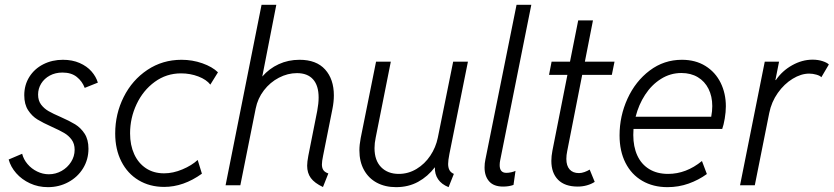

<svg xmlns="http://www.w3.org/2000/svg" viewBox="-20 -772 3474 800"><path d="M16.1 -107.4 72.3 -131.3Q78.1 -107.9 94.7 -88.4Q111.3 -68.8 134.8 -57.4Q158.2 -45.9 183.6 -45.9Q211.9 -45.9 236.6 -59.8Q261.2 -73.7 276.1 -97.2Q291 -120.6 291 -147.9Q291 -172.9 278.6 -189.9Q266.1 -207 247.3 -218Q228.5 -229 196.8 -243.2Q158.7 -260.3 136 -274.2Q113.3 -288.1 97.2 -312.7Q81.1 -337.4 81.1 -375Q81.1 -418 102.3 -451.7Q123.5 -485.4 160.4 -504.2Q197.3 -522.9 242.2 -522.9Q281.2 -522.9 311.8 -509.5Q342.3 -496.1 361.3 -474.4Q380.4 -452.6 387.7 -427.7L333 -405.8Q322.8 -433.1 300 -451.4Q277.3 -469.7 240.2 -469.7Q210.9 -469.7 187.7 -457.3Q164.6 -444.8 151.6 -423.8Q138.7 -402.8 138.7 -377.9Q138.7 -353 151.1 -336.4Q163.6 -319.8 182.1 -309.1Q200.7 -298.3 232.4 -284.7Q270 -268.1 293.2 -253.9Q316.4 -239.7 332.5 -215.1Q348.6 -190.4 348.6 -152.3Q348.6 -107.4 326.2 -70.8Q303.7 -34.2 264.9 -13.2Q226.1 7.8 179.7 7.8Q139.2 7.8 105 -8.1Q70.8 -23.9 47.6 -50.3Q24.4 -76.7 16.1 -107.4Z M460 -215.8Q460 -297.4 495.4 -367.9Q530.8 -438.5 594 -480.7Q657.2 -522.9 736.3 -522.9Q781.7 -522.9 823.2 -508.3Q864.7 -493.7 888.2 -470.7L856.4 -419.4Q840.3 -440.4 806.4 -453.4Q772.5 -466.3 734.4 -466.3Q673.3 -466.3 624.8 -430.9Q576.2 -395.5 549.1 -337.9Q522 -280.3 522 -216.3Q522 -167.5 539.1 -129.9Q556.2 -92.3 588.1 -71Q620.1 -49.8 663.6 -49.8Q701.2 -49.8 740 -66.2Q778.8 -82.5 803.7 -105.5L821.3 -48.3Q744.6 6.8 664.1 6.8Q604 6.8 557.6 -21Q511.2 -48.8 485.6 -99.4Q460 -149.9 460 -215.8Z M1259.8 -81.5Q1259.8 -97.2 1264.6 -122.6L1301.8 -310.1Q1307.6 -340.8 1307.6 -365.7Q1307.6 -415.5 1284.4 -441.4Q1261.2 -467.3 1217.3 -467.3Q1178.7 -467.3 1142.1 -448.2Q1105.5 -429.2 1079.6 -395.5Q1053.7 -361.8 1045.4 -319.8L981.4 0H919.9L1069.8 -752H1131.3L1072.8 -453.1Q1101.6 -486.3 1141.4 -504.6Q1181.2 -522.9 1228 -522.9Q1298.3 -522.9 1334.7 -482.4Q1371.1 -441.9 1371.1 -374.5Q1371.1 -347.7 1365.2 -318.4L1326.2 -123Q1321.3 -99.6 1321.3 -86.9Q1321.3 -72.3 1327.4 -63.2Q1333.5 -54.2 1348.1 -49.3L1325.7 7.3Q1290.5 -9.3 1275.1 -30.3Q1259.8 -51.3 1259.8 -81.5Z M1477.5 -145.5Q1477.5 -168.5 1482.9 -196.8L1546.9 -515.1H1608.4L1545.4 -198.7Q1540.5 -175.8 1540.5 -154.8Q1540.5 -103.5 1568.1 -75.4Q1595.7 -47.4 1641.6 -47.4Q1681.2 -47.4 1715.6 -68.1Q1750 -88.9 1772.9 -123.3Q1795.9 -157.7 1804.2 -198.2L1868.2 -515.1H1929.7L1852.5 -130.4Q1847.2 -103.5 1847.2 -88.9Q1847.2 -74.2 1852.5 -63.7Q1857.9 -53.2 1871.1 -47.4L1849.1 7.8Q1819.8 -3.9 1805.4 -25.1Q1791 -46.4 1792 -75.2Q1762.7 -36.6 1722.2 -14.4Q1681.6 7.8 1630.4 7.8Q1585 7.8 1550.5 -10.5Q1516.1 -28.8 1496.8 -63.5Q1477.5 -98.1 1477.5 -145.5Z M1999 -74.2Q1999 -91.3 2002.4 -106.9L2132.3 -752H2193.8L2064 -103.5Q2062 -93.8 2062 -84Q2062 -51.8 2089.8 -51.8Q2099.1 -51.8 2110.1 -54.2Q2121.1 -56.6 2127.9 -60.1L2119.6 -1.5Q2100.6 5.4 2076.2 5.4Q2037.1 5.4 2018.1 -16.4Q1999 -38.1 1999 -74.2Z M2277.3 -101.6Q2277.3 -121.6 2281.7 -144L2344.2 -460H2267.6L2278.3 -515.1H2355L2389.2 -687H2450.7L2417 -515.1H2540.5L2529.3 -460H2405.8L2343.3 -142.1Q2339.8 -125.5 2339.8 -109.9Q2339.8 -81.5 2353.3 -66.2Q2366.7 -50.8 2392.6 -50.8Q2403.3 -50.8 2415.5 -55.2Q2427.7 -59.6 2437 -65.4L2458 -14.2Q2443.8 -4.9 2425.5 0.2Q2407.2 5.4 2387.2 5.4Q2333.5 5.4 2305.4 -22.9Q2277.3 -51.3 2277.3 -101.6Z M2561.5 -208Q2561.5 -288.6 2594.7 -361.1Q2627.9 -433.6 2687.3 -478.3Q2746.6 -522.9 2821.3 -522.9Q2877.9 -522.9 2919.4 -497.1Q2960.9 -471.2 2982.7 -427Q3004.4 -382.8 3004.4 -329.1Q3004.4 -305.7 2999.8 -278.1Q2995.1 -250.5 2989.3 -234.9H2619.6Q2618.7 -218.3 2618.7 -209.5Q2618.7 -160.6 2635.5 -124Q2652.3 -87.4 2685.1 -67.4Q2717.8 -47.4 2763.7 -47.4Q2838.9 -47.4 2904.8 -101.1L2925.3 -46.9Q2891.1 -22 2849.4 -7.1Q2807.6 7.8 2761.2 7.8Q2701.2 7.8 2656 -18.6Q2610.8 -44.9 2586.2 -93.5Q2561.5 -142.1 2561.5 -208ZM2943.4 -285.6Q2947.8 -309.1 2947.8 -330.1Q2947.8 -370.6 2932.1 -401.9Q2916.5 -433.1 2887.5 -450.4Q2858.4 -467.8 2819.3 -467.8Q2772.9 -467.8 2733.9 -443.1Q2694.8 -418.5 2668 -377.2Q2641.1 -335.9 2628.4 -285.6Z M3166.5 -515.1H3226.1L3210.9 -438.5H3212.9Q3239.3 -477.1 3280.8 -500.2Q3322.3 -523.4 3365.7 -523.4Q3388.7 -523.4 3407.2 -517.3Q3425.8 -511.2 3433.6 -503.4L3402.3 -450.2Q3397 -456.5 3381.8 -460.9Q3366.7 -465.3 3351.6 -465.3Q3317.9 -465.3 3282.7 -443.8Q3247.6 -422.4 3220.9 -384.8Q3194.3 -347.2 3185.1 -300.8L3125 0H3063.5Z"/></svg>

Font: Reddit Sans Vanilla Light
Style: Italic
Weight: 300
Italic angle: -11.25°
Designer: Stephen Hutchings
Version: Version 1.013